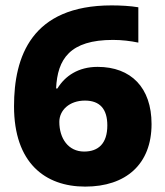

<svg xmlns="http://www.w3.org/2000/svg" viewBox="-20 -681 612 712"><path d="M32 -287C32 -77 147 11 296 11C447 11 542 -72 542 -221C542 -356 466 -433 342 -433C270 -433 221 -399 193 -353H188C193 -462 239 -533 399 -533C432 -533 464 -529 493 -523V-654C464 -659 426 -661 394 -661C96 -661 32 -470 32 -287ZM292 -119C233 -119 200 -168 200 -229C200 -272 237 -308 295 -308C351 -308 378 -276 378 -216C378 -148 344 -119 292 -119Z"/></svg>

Font: Noto Sans Telugu ExtraBold
Style: Regular
Weight: 800
Designer: Jelle Bosma - Monotype Design Team
Foundry: Monotype Imaging Inc.
Version: Version 2.005